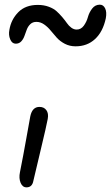

<svg xmlns="http://www.w3.org/2000/svg" viewBox="-20 -786 472 817"><path d="M46.9 -600.1Q31.2 -600.1 23.4 -618.7Q15.6 -637.2 20 -659.2Q27.3 -703.1 57.9 -734.1Q88.4 -765.1 141.1 -765.1Q166.5 -765.1 187.5 -757.3Q208.5 -749.5 221.2 -737.8Q233.9 -726.1 245.4 -712.6Q256.8 -699.2 264.9 -687.5Q272.9 -675.8 283.7 -668Q294.4 -660.2 306.2 -660.2Q324.7 -660.2 336.7 -676.8Q348.6 -693.4 354 -713.1Q359.4 -732.9 372.1 -749.5Q384.8 -766.1 404.8 -766.1Q419.9 -766.1 427.5 -750.2Q435.1 -734.4 430.2 -708Q418 -650.9 384.5 -619.9Q351.1 -588.9 301.8 -588.9Q276.4 -588.9 255.9 -599.6Q235.4 -610.4 221.7 -625.5Q208 -640.6 195.6 -656Q183.1 -671.4 167.7 -682.1Q152.3 -692.9 134.8 -692.9Q119.1 -692.9 109.1 -683.3Q99.1 -673.8 94 -660.2Q88.9 -646.5 84 -632.8Q79.1 -619.1 70.1 -609.6Q61 -600.1 46.9 -600.1ZM92.8 11.2Q75.7 11.2 67.6 -8.3Q59.6 -27.8 64.9 -53.2Q79.6 -127 91.8 -196Q104 -265.1 108.9 -291Q117.2 -331.1 147.9 -331.1Q167 -331.1 177.2 -317.4Q187.5 -303.7 183.1 -279.8Q178.2 -252.4 152.1 -143.6Q126 -34.7 122.1 -17.1Q117.2 11.2 92.8 11.2Z"/></svg>

Font: Shantell Sans Irregular
Style: Italic
Weight: 300
Italic angle: -11.31°
Designer: Stephen Nixon, Anya Danilova, Shantell Martin
Foundry: Arrow Type
Version: Version 1.006;[9816181b4]